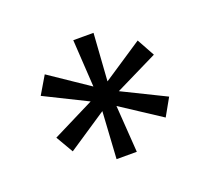

<svg xmlns="http://www.w3.org/2000/svg" viewBox="-70 -773 545 499"><g transform="rotate(-20 203.0 -523.5)"><path d="M175 -359 183 -489 75 -417 47 -465 163 -523 46 -581 75 -630 183 -557 175 -688H231L222 -557L332 -630L359 -581L241 -523L359 -465L332 -417L222 -489L231 -359Z"/></g></svg>

Font: Saira Condensed Medium
Style: Regular
Weight: 500
Width: 3
Designer: Hector Gatti with collaboration of the Omnibus-Type team
Foundry: Omnibus-Type
Version: Version 1.101